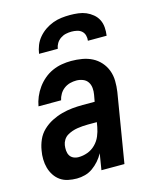

<svg xmlns="http://www.w3.org/2000/svg" viewBox="-114 -826 728 911"><g transform="rotate(-15 250.0 -371.0)"><path d="M150 8Q128 8 107 3.5Q86 -1 69.5 -12.5Q53 -24 41.5 -41.5Q30 -59 24.5 -79Q19 -99 18.5 -121Q18 -143 22 -164Q26 -190 37 -215Q48 -240 68 -259Q88 -278 112.5 -290.5Q137 -303 163 -310Q189 -317 214.5 -319.5Q240 -322 266 -322H325L331 -355Q334 -371 332.5 -387.5Q331 -404 322.5 -417Q314 -430 298.5 -436Q283 -442 267 -442Q251 -442 235.5 -438Q220 -434 206.5 -424Q193 -414 184.5 -399.5Q176 -385 173 -370H62Q66 -393 75.5 -415.5Q85 -438 99.5 -458Q114 -478 133 -494Q152 -510 174.5 -520Q197 -530 220.5 -534Q244 -538 267 -538Q294 -538 320.5 -533.5Q347 -529 369.5 -517.5Q392 -506 409 -487Q426 -468 435 -444Q444 -420 444.5 -393Q445 -366 441 -339L385 0H272L285 -80Q275 -61 260.5 -44.5Q246 -28 228.5 -15.5Q211 -3 190.5 2.5Q170 8 150 8ZM184 -88Q206 -88 228 -96Q250 -104 267 -121Q284 -138 293 -159.5Q302 -181 306 -203L310 -226H266Q253 -226 240 -225Q227 -224 214 -222Q201 -220 188 -215.5Q175 -211 163.5 -204Q152 -197 144.5 -185Q137 -173 135 -160Q133 -147 134 -133.5Q135 -120 141 -109.5Q147 -99 158.5 -93.5Q170 -88 184 -88ZM129 -610Q132 -631 140 -651Q148 -671 162.5 -688Q177 -705 195.5 -717.5Q214 -730 234.5 -737.5Q255 -745 276 -747.5Q297 -750 318 -750Q338 -750 358.5 -747.5Q379 -745 396.5 -737.5Q414 -730 429 -717.5Q444 -705 452.5 -688Q461 -671 462.5 -650.5Q464 -630 461 -610H369Q371 -623 367.5 -636Q364 -649 354.5 -657.5Q345 -666 331.5 -669Q318 -672 305 -672Q291 -672 277 -669Q263 -666 250.5 -657.5Q238 -649 230.5 -636.5Q223 -624 221 -610Z"/></g></svg>

Font: Iosevka Curly Oblique
Style: Bold
Weight: 700
Italic angle: -9°
Monospace: yes
Designer: Belleve Invis
Foundry: Belleve Invis
Version: Version 11.1.0; ttfautohint (v1.8.3)